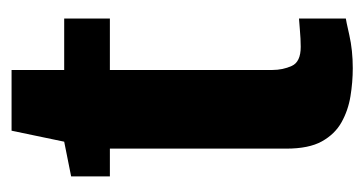

<svg xmlns="http://www.w3.org/2000/svg" viewBox="-169 -457 630 332"><g transform="rotate(-90 146.0 -291.0)"><path d="M194 4Q170 4 145.5 0Q121 -4 100.5 -15.5Q80 -27 67.5 -49.5Q55 -72 55 -111V-416H7V-483L67 -495L86 -586H191V-495H280V-416H191V-135Q191 -117 198 -101.5Q205 -86 231 -86Q244 -86 261 -87.5Q278 -89 280 -89V-8Q278 -8 251.5 -2Q225 4 194 4Z"/></g></svg>

Font: Alumni Sans ExtraBold
Style: Regular
Weight: 800
Designer: Robert E. Leuschke
Foundry: Robert E. Leuschke
Version: Version 1.018